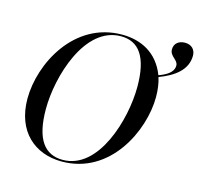

<svg xmlns="http://www.w3.org/2000/svg" viewBox="-111 -890 1066 1022"><g transform="rotate(15 422.0 -379.5)"><path d="M314 11C582 11 711 -266 711 -450C711 -490 706 -526 696 -557C776 -587 844 -634 844 -714C844 -747 822 -770 786 -770C752 -770 727 -751 727 -718C727 -679 772 -672 772 -640C772 -601 731 -580 693 -566C649 -681 554 -725 452 -725C187 -725 52 -458 52 -266C52 -85 166 11 314 11ZM317 1C218 1 161 -70 161 -238C161 -416 248 -715 448 -715C546 -715 601 -643 601 -477C601 -298 515 1 317 1Z"/></g></svg>

Font: Noto Serif Display
Style: Italic
Weight: 400
Italic angle: -12°
Designer: Monotype Design Team
Foundry: Monotype Imaging Inc.
Version: Version 2.009